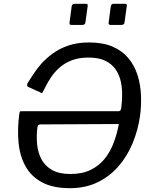

<svg xmlns="http://www.w3.org/2000/svg" viewBox="-20 -974 803 1004"><path d="M438.4 -941.8 427 -858.9Q426 -850.3 422 -846.9Q418 -843.6 408.1 -843.6H355.5Q346.8 -843.6 344.8 -846.6Q342.7 -849.5 343.7 -856.9L354.8 -941.2Q357.8 -954 368 -954H429.5Q441.1 -954 438.4 -941.8ZM642.9 -941.8 631.5 -858.9Q630.5 -850.3 626.5 -846.9Q622.5 -843.6 612.6 -843.6H560Q551.3 -843.6 549.3 -846.6Q547.2 -849.5 548.2 -856.9L559.3 -941.2Q562.3 -954 572.5 -954H634Q645.6 -954 642.9 -941.8ZM613.7 -407.3Q617.9 -437 618.6 -472.9Q619.4 -508.7 612.5 -543.8Q605.6 -578.9 586.4 -608.4Q567.2 -637.9 532.4 -655.5Q497.5 -673 442.7 -673Q391.6 -673 354.5 -658.3Q317.4 -643.7 291.6 -620.8Q265.8 -597.8 248.4 -572.1Q230.9 -546.4 219.8 -523.7Q208.6 -501.1 200.3 -487.3Q198.5 -486.3 196 -487.8Q193.6 -489.4 188.4 -492L126.5 -519.9Q118.7 -523.4 123.7 -538.6Q135.4 -556.2 152.4 -583.1Q169.4 -610 194.7 -639Q220 -668 255.4 -693.9Q290.8 -719.9 337.7 -735.9Q384.7 -752 445.8 -752Q518.9 -752 569.8 -729.7Q620.7 -707.3 652.3 -668.6Q684 -629.9 699.6 -580.2Q715.1 -530.5 717.3 -475.3Q719.5 -420.1 712 -365.4Q701.4 -293.1 673.6 -225.4Q645.7 -157.7 600.1 -104.9Q554.5 -52.1 490.8 -21Q427.2 10 345.3 10Q257 10 200.1 -20.4Q143.1 -50.8 113.3 -104.7Q83.5 -158.5 76.9 -229.2Q70.3 -299.9 81.2 -379.8Q82.4 -386.3 83.4 -389.3Q84.3 -392.4 93 -392.4H600Q605.6 -392.4 609 -396.2Q612.5 -400 613.7 -407.3ZM191.4 -323.4Q178.4 -323.4 175.9 -309.6Q170 -265.6 173.8 -222.1Q177.7 -178.5 195.9 -142.8Q214.2 -107.2 251.3 -85.6Q288.3 -64.1 347.9 -64.1Q410.3 -64.1 454.6 -85.9Q498.9 -107.7 528.4 -145.1Q557.8 -182.4 575.2 -229.4Q592.5 -276.3 601.5 -325.5Z"/></svg>

Font: Libre Franklin Thin
Style: Italic
Weight: 100
Italic angle: -8°
Designer: Pablo Impallari, Rodrigo Fuenzalida, Nhung Nguyen
Foundry: Impallari Type
Version: Version 3.000